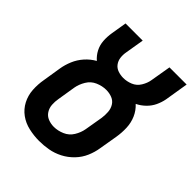

<svg xmlns="http://www.w3.org/2000/svg" viewBox="-207 -858 989 989"><g transform="rotate(45 288.0 -363.5)"><path d="M244 8Q277 8 311 2Q345 -4 377 -20.5Q409 -37 434.5 -63.5Q460 -90 474 -122.5Q488 -155 493 -188L510 -288Q516 -324 514.5 -359Q513 -394 499.5 -425Q486 -456 461 -479Q486 -491 506.5 -511Q527 -531 538.5 -555.5Q550 -580 555 -606L576 -735H451L432 -623Q428 -598 413 -573.5Q398 -549 372.5 -538.5Q347 -528 321 -528Q301 -528 282 -534.5Q263 -541 251.5 -556.5Q240 -572 237.5 -592Q235 -612 239 -633L256 -735H131L117 -650Q112 -620 114 -591Q116 -562 129 -537Q142 -512 163 -494Q133 -477 110 -451Q87 -425 74 -394Q61 -363 56 -332L40 -232Q33 -193 35.5 -155Q38 -117 55 -84.5Q72 -52 101.5 -30.5Q131 -9 168.5 -0.5Q206 8 244 8ZM246 -97Q224 -97 204 -105Q184 -113 172.5 -131Q161 -149 159.5 -171Q158 -193 162 -215L178 -314Q183 -343 199.5 -370.5Q216 -398 245 -410.5Q274 -423 303 -423Q326 -423 346 -415Q366 -407 377 -389Q388 -371 389.5 -349Q391 -327 388 -305L371 -205Q366 -176 349.5 -149Q333 -122 304 -109.5Q275 -97 246 -97Z"/></g></svg>

Font: Iosevka Sparkle Oblique
Style: Bold
Weight: 700
Italic angle: -9°
Designer: Belleve Invis
Foundry: Belleve Invis
Version: Version 4.5.0; ttfautohint (v1.8.3)